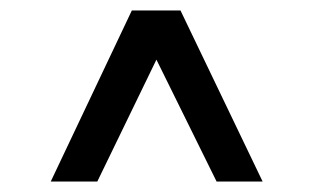

<svg xmlns="http://www.w3.org/2000/svg" viewBox="-20 -720 599 367"><path d="M77 -373 232 -700H325L482 -373H394L279 -606L166 -373Z"/></svg>

Font: Figtree Medium
Style: Regular
Weight: 500
Designer: Erik Kennedy
Foundry: Erik Kennedy
Version: Version 2.001; ttfautohint (v1.8.4.7-5d5b);gftools[0.9.27]